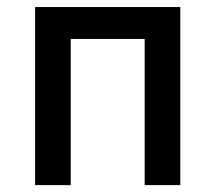

<svg xmlns="http://www.w3.org/2000/svg" viewBox="-20 -538 626 558"><path d="M400.4 0V-424.8H185.5V0H82V-517.6H503.9V0Z"/></svg>

Font: Cascadia Mono PL
Style: Regular
Weight: 400
Monospace: yes
Designer: Aaron Bell
Foundry: Saja Typeworks
Version: Version 2404.023; ttfautohint (v1.8.4)